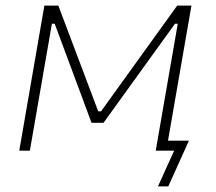

<svg xmlns="http://www.w3.org/2000/svg" viewBox="-20 -540 774 688"><path d="M49 0H87L166 -455H176L308 -100H351L607 -455H617L538 0H604L546 128H583L657 -36H582L666 -520H615L342 -141H332L189 -520H139Z"/></svg>

Font: Fixel Display ExtraLight
Style: Italic
Weight: 200
Italic angle: -10°
Designer: AlfaBravo + MacPaw
Foundry: Kyrylo Tkachov, Marchela Mozhyna, Serhii Makarenko, Maria Weinstein, Zakhar Kryvoshyya
Version: Version 1.210;Glyphs 3.2 (3217)